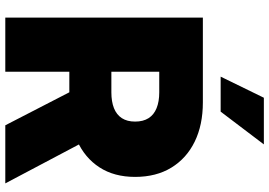

<svg xmlns="http://www.w3.org/2000/svg" viewBox="-162 -830 992 707"><g transform="rotate(90 333.5 -476.0)"><path d="M44.4 0V-727.5H356.4Q439.5 -727.5 501 -697.5Q562.5 -667.5 596.7 -611.6Q630.9 -555.7 630.9 -478Q630.9 -400.9 595.7 -346.7Q560.5 -292.5 497.1 -264.2Q433.6 -235.8 348.1 -235.8H165.5V-390.6H319.8Q353.5 -390.6 377.7 -400.1Q401.9 -409.7 414.6 -429.2Q427.2 -448.7 427.2 -478Q427.2 -507.8 414.6 -527.6Q401.9 -547.4 377.7 -557.1Q353.5 -566.9 319.8 -566.9H243.7V0ZM440.9 0 269.5 -332.5H479L654.8 0ZM261.7 -793 339.4 -952.1H511.2L390.6 -793Z"/></g></svg>

Font: Inter 20pt Black
Style: Regular
Weight: 900
Version: Version 4.001;git-66647c0bb